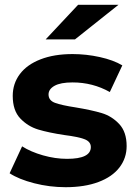

<svg xmlns="http://www.w3.org/2000/svg" viewBox="-20 -771 571 799"><path d="M20 -50 72 -162Q108 -139 159 -124.5Q210 -110 259 -110Q358 -110 358 -159Q358 -182 331 -192Q304 -202 248 -209Q182 -219 139 -232Q96 -245 64.5 -278Q33 -311 33 -372Q33 -423 62.5 -462.5Q92 -502 148.5 -524Q205 -546 282 -546Q339 -546 395.5 -533.5Q452 -521 489 -499L437 -388Q366 -428 282 -428Q232 -428 207 -414Q182 -400 182 -378Q182 -353 209 -343Q236 -333 295 -324Q361 -313 403 -300.5Q445 -288 476 -255Q507 -222 507 -163Q507 -113 477 -74Q447 -35 389.5 -13.5Q332 8 253 8Q186 8 122 -8.5Q58 -25 20 -50ZM305 -751H473L292 -607H170Z"/></svg>

Font: mBank
Style: Bold
Weight: 700
Designer: Julieta Ulanovsky
Foundry: Julieta Ulanovsky
Version: Version 7.200